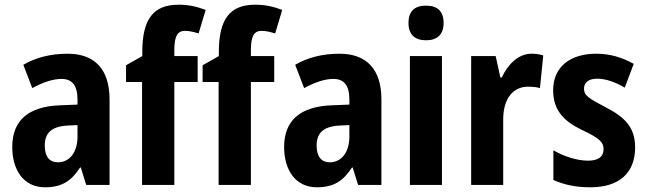

<svg xmlns="http://www.w3.org/2000/svg" viewBox="-20 -785 2747 815"><path d="M267 -557C194 -557 130 -540 79 -510L117 -411C163 -436 205 -450 241 -450C286 -450 309 -423 309 -362V-341L234 -338C102 -333 32 -275 32 -161C32 -65 79 10 171 10C243 10 283 -17 320 -74H323L346 0H445V-363C445 -491 382 -557 267 -557ZM266 -252 309 -254V-205C309 -137 274 -96 226 -96C191 -96 170 -119 170 -167C170 -220 198 -248 266 -252Z M819 -437V-547H720V-572C720 -631 733 -654 765 -654C785 -654 804 -649 823 -643L853 -743C812 -758 780 -765 738 -765C630 -765 584 -703 584 -564V-547L515 -508V-437H583V0H720V-437Z M1144 -437V-547H1045V-572C1045 -631 1058 -654 1090 -654C1110 -654 1129 -649 1148 -643L1178 -743C1137 -758 1105 -765 1063 -765C955 -765 909 -703 909 -564V-547L840 -508V-437H908V0H1045V-437Z M1421 -557C1348 -557 1284 -540 1233 -510L1271 -411C1317 -436 1359 -450 1395 -450C1440 -450 1463 -423 1463 -362V-341L1388 -338C1256 -333 1186 -275 1186 -161C1186 -65 1233 10 1325 10C1397 10 1437 -17 1474 -74H1477L1500 0H1599V-363C1599 -491 1536 -557 1421 -557ZM1420 -252 1463 -254V-205C1463 -137 1428 -96 1380 -96C1345 -96 1324 -119 1324 -167C1324 -220 1352 -248 1420 -252Z M1789 -761C1741 -761 1714 -739 1714 -687C1714 -637 1742 -614 1789 -614C1834 -614 1863 -637 1863 -687C1863 -738 1836 -761 1789 -761ZM1856 -547H1720V0H1856Z M2236 -557C2179 -557 2134 -509 2110 -456H2104L2084 -547H1980V0H2116V-278C2116 -369 2160 -417 2221 -417C2243 -417 2259 -415 2272 -411L2286 -550C2269 -555 2252 -557 2236 -557Z M2676 -160C2676 -247 2628 -290 2552 -329C2476 -369 2459 -380 2459 -409C2459 -435 2479 -451 2515 -451C2553 -451 2595 -435 2632 -413L2670 -514C2619 -542 2569 -557 2511 -557C2399 -557 2328 -500 2328 -402C2328 -319 2371 -272 2447 -235C2526 -198 2542 -181 2542 -152C2542 -120 2520 -103 2476 -103C2428 -103 2372 -122 2329 -147V-21C2376 0 2426 10 2486 10C2609 10 2676 -51 2676 -160Z"/></svg>

Font: Noto Sans Lao UI Cond
Style: Bold
Weight: 700
Width: 3
Designer: Monotype Design Team
Foundry: Monotype Imaging Inc.
Version: Version 2.000